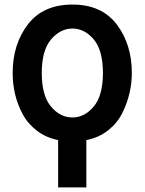

<svg xmlns="http://www.w3.org/2000/svg" viewBox="-20 -600 630 837"><path d="M35.2 -281.2Q35.2 -407.2 101.6 -493.7Q168 -580.1 295.9 -580.1Q422.9 -580.1 488.8 -493.7Q554.7 -407.2 554.7 -281.2Q554.7 -237.3 544.4 -193.4Q534.2 -149.4 512.7 -106.4Q491.2 -63.5 451.2 -31.7Q411.1 0 356.4 10.7V216.8H233.4V10.7Q179.7 0 139.6 -31.2Q99.6 -62.5 77.6 -104.5Q55.7 -146.5 45.4 -190.9Q35.2 -235.4 35.2 -281.2ZM162.1 -281.2Q162.1 -183.6 202.1 -135.7Q242.2 -87.9 295.9 -87.9Q348.6 -87.9 388.7 -135.7Q428.7 -183.6 428.7 -281.2Q428.7 -380.9 388.7 -428.2Q348.6 -475.6 295.9 -475.6Q243.2 -475.6 202.6 -428.2Q162.1 -380.9 162.1 -281.2Z"/></svg>

Font: Gothic A1
Style: Bold
Weight: 700
Version: Version 2.50